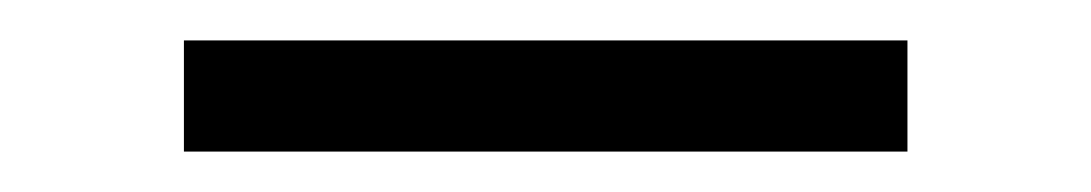

<svg xmlns="http://www.w3.org/2000/svg" viewBox="-20 -20 540 95"><path d="M71 55V0H429V55Z"/></svg>

Font: Iosevka Slab Light
Style: Regular
Weight: 300
Monospace: yes
Designer: Belleve Invis
Foundry: Belleve Invis
Version: Version 11.1.0; ttfautohint (v1.8.3)